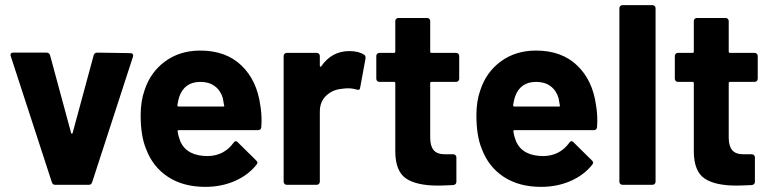

<svg xmlns="http://www.w3.org/2000/svg" viewBox="-20 -720 3005 748"><path d="M195 0Q185 0 182 -10L22 -501Q21 -503 21 -506Q21 -515 32 -515H161Q172 -515 175 -505L257 -202Q258 -199 260 -199Q262 -199 263 -202L345 -505Q348 -515 359 -515L488 -513Q494 -513 496.5 -510Q499 -507 499 -504Q499 -502 498 -499L339 -10Q336 0 326 0Z M994 -310Q999 -282 999 -248Q999 -237 998 -225Q997 -213 985 -213H676Q672 -213 672 -210Q672 -209 672 -208Q675 -188 683 -168Q709 -112 789 -112Q853 -113 890 -164Q894 -170 899 -170Q902 -170 906 -166L978 -95Q983 -90 983 -86Q983 -84 979 -78Q946 -37 894 -14.5Q842 8 780 8Q694 8 634.5 -31Q575 -70 549 -140Q528 -190 528 -271Q528 -326 543 -368Q566 -439 623.5 -481Q681 -523 760 -523Q860 -523 920.5 -465Q981 -407 994 -310ZM761 -401Q698 -401 678 -342Q674 -329 671 -310Q671 -305 676 -305H849Q854 -305 854 -308Q854 -309 853 -310Q848 -338 848 -338Q848 -338 848 -338Q839 -368 816.5 -384.5Q794 -401 761 -401Z M1341 -521Q1377 -521 1398 -507Q1404 -504 1404 -496Q1404 -494 1404 -492L1383 -378Q1382 -370 1376 -370Q1373 -370 1369 -371Q1354 -376 1334 -376Q1326 -376 1312 -374Q1276 -371 1251 -347.5Q1226 -324 1226 -285V-12Q1226 -7 1222.5 -3.5Q1219 0 1214 0H1097Q1092 0 1088.5 -3.5Q1085 -7 1085 -12V-502Q1085 -507 1088.5 -510.5Q1092 -514 1097 -514H1214Q1219 -514 1222.5 -510.5Q1226 -507 1226 -502V-464Q1226 -461 1227.5 -460.5Q1229 -460 1229 -460Q1230 -460 1231 -461Q1272 -521 1341 -521Z M1769 -413Q1769 -408 1765.5 -404.5Q1762 -401 1757 -401H1661Q1656 -401 1656 -396V-184Q1656 -151 1669.5 -135Q1683 -119 1713 -119H1746Q1751 -119 1754.5 -115.5Q1758 -112 1758 -107V-12Q1758 -1 1746 1Q1704 3 1686 3Q1603 3 1562 -24.5Q1521 -52 1520 -128V-396Q1520 -401 1515 -401H1458Q1453 -401 1449.5 -404.5Q1446 -408 1446 -413V-502Q1446 -507 1449.5 -510.5Q1453 -514 1458 -514H1515Q1520 -514 1520 -519V-638Q1520 -643 1523.5 -646.5Q1527 -650 1532 -650H1644Q1649 -650 1652.5 -646.5Q1656 -643 1656 -638V-519Q1656 -514 1661 -514H1757Q1762 -514 1765.5 -510.5Q1769 -507 1769 -502Z M2302 -310Q2307 -282 2307 -248Q2307 -237 2306 -225Q2305 -213 2293 -213H1984Q1980 -213 1980 -210Q1980 -209 1980 -208Q1983 -188 1991 -168Q2017 -112 2097 -112Q2161 -113 2198 -164Q2202 -170 2207 -170Q2210 -170 2214 -166L2286 -95Q2291 -90 2291 -86Q2291 -84 2287 -78Q2254 -37 2202 -14.5Q2150 8 2088 8Q2002 8 1942.5 -31Q1883 -70 1857 -140Q1836 -190 1836 -271Q1836 -326 1851 -368Q1874 -439 1931.5 -481Q1989 -523 2068 -523Q2168 -523 2228.5 -465Q2289 -407 2302 -310ZM2069 -401Q2006 -401 1986 -342Q1982 -329 1979 -310Q1979 -305 1984 -305H2157Q2162 -305 2162 -308Q2162 -309 2161 -310Q2156 -338 2156 -338Q2156 -338 2156 -338Q2147 -368 2124.5 -384.5Q2102 -401 2069 -401Z M2405 0Q2400 0 2396.5 -3.5Q2393 -7 2393 -12V-688Q2393 -693 2396.5 -696.5Q2400 -700 2405 -700H2522Q2527 -700 2530.5 -696.5Q2534 -693 2534 -688V-12Q2534 -7 2530.5 -3.5Q2527 0 2522 0Z M2932 -413Q2932 -408 2928.5 -404.5Q2925 -401 2920 -401H2824Q2819 -401 2819 -396V-184Q2819 -151 2832.5 -135Q2846 -119 2876 -119H2909Q2914 -119 2917.5 -115.5Q2921 -112 2921 -107V-12Q2921 -1 2909 1Q2867 3 2849 3Q2766 3 2725 -24.5Q2684 -52 2683 -128V-396Q2683 -401 2678 -401H2621Q2616 -401 2612.5 -404.5Q2609 -408 2609 -413V-502Q2609 -507 2612.5 -510.5Q2616 -514 2621 -514H2678Q2683 -514 2683 -519V-638Q2683 -643 2686.5 -646.5Q2690 -650 2695 -650H2807Q2812 -650 2815.5 -646.5Q2819 -643 2819 -638V-519Q2819 -514 2824 -514H2920Q2925 -514 2928.5 -510.5Q2932 -507 2932 -502Z"/></svg>

Font: LinhAnh
Style: Bold
Weight: 700
Designer: Jeremy Tribby
Foundry: Tribby Type
Version: Version 1.408